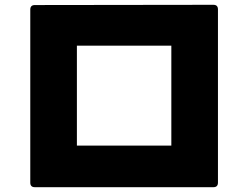

<svg xmlns="http://www.w3.org/2000/svg" viewBox="-20 -766 1040 799"><path d="M106 -6V-726Q106 -745 125 -745L868 -746Q887 -746 887 -727V-6Q887 13 868 13H125Q106 13 106 -6ZM693 -576H300V-160H693Z"/></svg>

Font: LINE Seed JP_TTF ExtraBold
Style: Regular
Weight: 800
Designer: LY Corporation & Fontrix & Fontworks
Version: Version 1.015